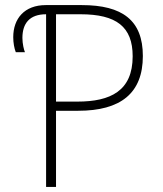

<svg xmlns="http://www.w3.org/2000/svg" viewBox="-20 -734 640 754"><path d="M161 -678V0H200V-299H287C454 -299 541 -368 541 -514C541 -654 461 -714 301 -714H160C76 -714 32 -661 32 -588C32 -566 36 -544 42 -529H78C74 -538 68 -562 68 -585C68 -642 96 -678 161 -678ZM284 -335H200V-678H296C437 -678 501 -629 501 -513C501 -377 414 -335 284 -335Z"/></svg>

Font: Noto Sans Mono ExtraLight
Style: Regular
Weight: 200
Designer: Monotype Design Team
Foundry: Monotype Imaging Inc.
Version: Version 2.014